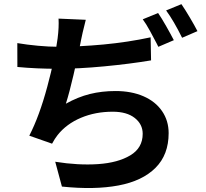

<svg xmlns="http://www.w3.org/2000/svg" viewBox="-20 -864 1017 947"><path d="M387.7 -703.6 380.1 -668.2 376.2 -648.2Q362.3 -579.8 342.4 -493.8Q322.5 -407.7 304.9 -352.5Q364 -385.5 423.1 -400.3Q482.2 -415 550 -415Q627.9 -415 687.4 -389.3Q746.8 -363.5 779.3 -316Q811.8 -268.6 811.8 -207.3Q811.8 -100.8 746.9 -36.1Q682.1 28.6 564.1 50.8Q446 73 285.4 56.2L252.4 -66.2Q366.2 -47.9 464.1 -54.6Q562 -61.3 622.9 -97.9Q683.8 -134.5 683.8 -204.1Q683.8 -251.2 644.7 -282.1Q605.5 -313 535.9 -313Q450.4 -313 379.2 -283Q307.9 -252.9 264.2 -198Q250.7 -181.2 236.8 -155.3L124.5 -194.8Q174.3 -291.7 213.3 -436.8Q252.2 -581.8 264.2 -675Q271.2 -729.7 268.8 -772.2L403.1 -766.4Q397 -744.6 387.7 -703.6ZM266.4 -633.3Q369.4 -633.3 490.1 -644.5Q610.8 -655.8 722.9 -679.9L725.1 -566.2Q621.1 -548.8 494.1 -536.7Q367.2 -524.7 267.3 -524.7Q160.4 -524.7 65.7 -533.7L65.4 -651.4Q113 -643.3 167.5 -638.3Q221.9 -633.3 266.4 -633.3ZM837.4 -665.8 761 -633.1 753.2 -648.7Q737.5 -679 718.9 -713Q700.2 -747.1 684.1 -768.8L759.8 -799.8Q777.1 -774.7 799.4 -735.4Q821.8 -696 837.4 -665.8ZM953.9 -710.4 878.2 -677.7Q836.7 -761.7 799.3 -812.5L874.8 -843.5Q893.1 -816.9 916.5 -777.3Q939.9 -737.8 953.9 -710.4Z"/></svg>

Font: Min Sans VF VF
Style: Regular
Weight: 400
Designer: Jinseong-Kim, NotoSansCJK, Nunito
Foundry: Jinseong-Kim
Version: Version 1.420;Glyphs 3.1.2 (3151)